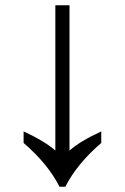

<svg xmlns="http://www.w3.org/2000/svg" viewBox="-20 -712 476 732"><path d="M207 0Q163 -87 70 -167V-211Q152 -173 191 -138V-692H245V-138Q284 -173 366 -211V-167Q273 -87 229 0Z"/></svg>

Font: ukorean85
Style: Book
Weight: 400
Designer: Jelle Bosma - Monotype Design Team
Foundry: Monotype Imaging Inc.
Version: Version 2.003